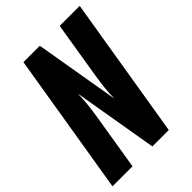

<svg xmlns="http://www.w3.org/2000/svg" viewBox="-214 -836 936 936"><g transform="rotate(-45 254.5 -367.5)"><path d="M0 0 121 -735H234L309 -295Q309 -331 313 -367.5Q317 -404 323 -441L371 -735H509L388 0H275L200 -440Q200 -404 196 -367.5Q192 -331 186 -294L138 0Z"/></g></svg>

Font: Iosevka SS04 Heavy Oblique
Style: Regular
Weight: 900
Italic angle: -9°
Monospace: yes
Designer: Belleve Invis
Foundry: Belleve Invis
Version: Version 19.0.0; ttfautohint (v1.8.4)